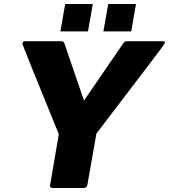

<svg xmlns="http://www.w3.org/2000/svg" viewBox="-20 -940 845 960"><path d="M398 0H243Q230 0 230 -12Q230 -15 274 -269Q92 -716 92 -720Q92 -734 106 -734H285Q299 -734 302 -723L400 -437L596 -723Q603 -734 616 -734H792Q805 -734 805 -725Q805 -720 462 -272L417 -16Q414 -1 398 0ZM636 -783H497L521 -920H660ZM420 -783H282L306 -920H444Z"/></svg>

Font: YamahaIndonesia935. App XBold
Style: Italic
Weight: 800
Italic angle: -10°
Designer: Dalton Maag Ltd
Foundry: Dalton Maag Ltd
Version: Version 1.002; January 01, 2024; Regular/Italic